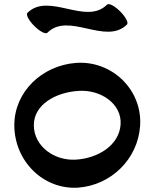

<svg xmlns="http://www.w3.org/2000/svg" viewBox="-20 -870 744 925"><path d="M208 -712C310 -815 489 -650 592 -752C600 -761 585 -789 559 -815C533 -841 505 -856 496 -848C394 -745 215 -910 112 -808C104 -799 119 -771 145 -745C171 -719 199 -704 208 -712ZM357 34C516 22 644 -104 655 -263C667 -436 521 -579 347 -567C183 -555 49 -428 49 -267C49 -95 188 45 357 34ZM143 -267C143 -366 248 -425 357 -432C466 -440 568 -369 561 -270C554 -170 453 -108 347 -101C241 -94 143 -166 143 -267Z"/></svg>

Font: Nupuram Expanded Bold
Style: Regular
Weight: 700
Width: 7
Designer: Santhosh Thottingal (santhosh.thottingal@gmail.com)
Foundry: SMC
Version: Version 1.000